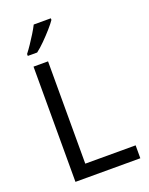

<svg xmlns="http://www.w3.org/2000/svg" viewBox="-171 -1031 867 1118"><g transform="rotate(-20 262.0 -472.0)"><path d="M97 0V-714H187V-80H499V0ZM288 -934Q276 -916 251 -887.5Q226 -859 197.5 -830.5Q169 -802 145 -784H87V-796Q102 -815 119.5 -841Q137 -867 154 -894.5Q171 -922 182 -944H288Z"/></g></svg>

Font: Noto Sans Medefaidrin
Style: Regular
Weight: 400
Designer: Dalton Maag Ltd
Foundry: Dalton Maag Ltd
Version: Version 1.002; ttfautohint (v1.8.4.7-5d5b)